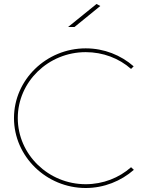

<svg xmlns="http://www.w3.org/2000/svg" viewBox="-20 -941 745 961"><path d="M463 -921 321 -806H353L482 -911ZM636 -596 649 -609C585 -665 501 -699 409 -699C212 -699 50 -542 50 -350C50 -158 212 0 409 0C501 0 586 -35 650 -91L636 -104C576 -51 496 -19 409 -19C222 -19 69 -168 69 -350C69 -532 222 -680 409 -680C496 -680 576 -649 636 -596Z"/></svg>

Font: Montserrat Thin
Style: Regular
Weight: 250
Designer: Julieta Ulanovsky
Foundry: Julieta Ulanovsky
Version: Version 4.000